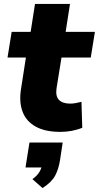

<svg xmlns="http://www.w3.org/2000/svg" viewBox="-20 -656 500 971"><path d="M286 11Q208 11 160 -16Q112 -43 94 -91.5Q76 -140 86 -204L111 -365H18L39 -495H135L157 -636H334L312 -495H460L439 -365H291L266 -210Q260 -169 278.5 -150.5Q297 -132 335 -132Q348 -132 362 -134.5Q376 -137 392 -141L396 -10Q373 0 344 5.5Q315 11 286 11ZM195 295 144 250Q169 232 180 212.5Q191 193 195 171L227 191H109L129 65H297L284 151Q277 198 259 232Q241 266 195 295Z"/></svg>

Font: Nunito Sans 11pt Black
Style: Italic
Weight: 900
Italic angle: -9°
Version: Version 3.101;gftools[0.9.27]